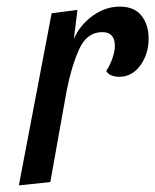

<svg xmlns="http://www.w3.org/2000/svg" viewBox="-20 -550 469 580"><path d="M342 -530Q386 -530 407.5 -502.5Q429 -475 429 -434Q429 -387 404 -352.5Q379 -318 340 -318Q328 -318 317 -322Q306 -326 301 -336Q312 -352 319.5 -373.5Q327 -395 327 -412Q327 -432 317.5 -442.5Q308 -453 289 -453Q242 -453 218.5 -400Q195 -347 181 -274L132 0L37 10L136 -510L214 -520L203 -432Q221 -474 259.5 -502Q298 -530 342 -530Z"/></svg>

Font: Sansita Light Italic
Style: Regular
Weight: 300
Italic angle: -11°
Designer: Pablo Cosgaya
Foundry: Omnibus-Type
Version: Version 1.006